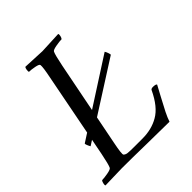

<svg xmlns="http://www.w3.org/2000/svg" viewBox="-188 -764 887 887"><g transform="rotate(-45 255.0 -321.0)"><path d="M63.5 -202.1 427.7 -436.5Q431.2 -432.1 435.5 -420.2Q439.9 -408.2 437.5 -406.2L73.2 -173.8Q69.3 -180.2 65.2 -190.2Q61 -200.2 63.5 -202.1ZM161.1 -109.4Q147.9 -44.4 153.3 -39.1Q160.2 -32.2 171.9 -30.8Q183.6 -29.3 215.8 -29.3H267.6Q327.6 -29.3 373 -55.7Q420.4 -82.5 456.1 -158.2Q459 -164.1 470.7 -164.1Q488.3 -164.1 492.2 -158.2Q485.8 -146 464.4 -106.4Q442.9 -66.9 430.2 -41.3Q417.5 -15.6 411.1 3.9Q364.7 3.9 265.4 2Q166 0 102.5 0Q80.1 0 45.4 1.5Q10.7 2.9 -5.9 2.9Q-8.8 -1 -6.3 -11.2Q-3.9 -21.5 0 -25.4Q13.7 -25.4 38.1 -29.8Q62.5 -34.2 65.4 -41Q72.3 -54.7 84 -113.3L165 -530.3Q176.8 -587.9 174.8 -602.5Q174.3 -609.4 151.6 -613.8Q128.9 -618.2 115.2 -618.2Q112.8 -621.6 114.3 -632.3Q115.7 -643.1 120.1 -646.5Q212.9 -641.6 226.6 -641.6Q238.8 -641.6 334 -646.5Q336.9 -642.6 334.5 -632.3Q332 -622.1 328.1 -618.2Q314.5 -618.2 290 -613.8Q265.6 -609.4 262.7 -602.5Q255.9 -588.9 244.1 -530.3Z"/></g></svg>

Font: Crimson
Style: Italic
Weight: 400
Italic angle: -11°
Version: Version 0.8